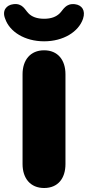

<svg xmlns="http://www.w3.org/2000/svg" viewBox="-56 -932 440 962"><path d="M165 10C235 10 272 -39 272 -110V-560C272 -631 234 -680 165 -680C96 -680 57 -631 57 -560V-110C57 -39 96 10 165 10ZM165 -725C262 -725 338 -773 360 -838C374 -880 354 -907 319 -911C273 -916 261 -883 244 -866C226 -848 201 -838 165 -838C129 -838 103 -848 86 -866C69 -883 57 -917 11 -911C-24 -907 -47 -879 -30 -838C-8 -773 68 -725 165 -725Z"/></svg>

Font: SN Pro Black
Style: Regular
Weight: 900
Designer: Tobias Whetton
Foundry: Supernotes
Version: Version 1.001;Glyphs 3.2 (3249)